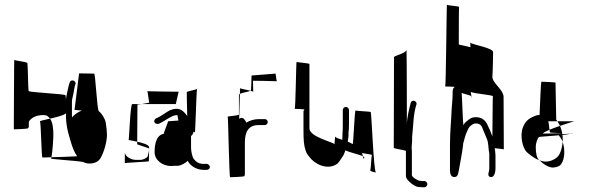

<svg xmlns="http://www.w3.org/2000/svg" viewBox="-20 -747 2544 806"><path d="M38 -204C42 -204 95 -206 97 -208C99 -210 101 -213 101 -217V-228C101 -233 101 -236 102 -238C114 -255 135 -264 162 -264C164 -264 168 -263 171 -263C178 -263 186 -254 190 -249C216 -255 246 -262 257 -271V-256C257 -236 262 -206 266 -191C276 -156 285 -117 304 -91C276 -89 229 -88 196 -87C196 -85 195 -84 194 -82C193 -78 298 -73 329 -67C352 -54 388 -61 400 -80C418 -109 429 -154 429 -181C429 -195 427 -212 424 -232C421 -249 407 -271 395 -280C387 -286 381 -438 375 -438C369 -438 315 -439 312 -439L293 -287C284 -285 327 -284 322 -282C309 -278 290 -265 283 -254C283 -256 282 -259 282 -261V-322C282 -328 285 -339 288 -353C291 -365 292 -381 296 -392C303 -407 279 -417 273 -402C266 -384 264 -364 259 -344C258 -340 257 -333 257 -327C256 -337 256 -345 255 -347C253 -353 102 -359 100 -365C98 -371 97 -476 95 -482C93 -488 41 -492 40 -496C39 -500 38 -202 38 -204ZM148 -236C152 -234 154 -86 158 -86C161 -86 177 -86 196 -87C201 -111 204 -169 204 -182C204 -208 201 -234 190 -249C164 -243 142 -239 148 -236ZM337 -65C338 -65 338 -64 338 -64C338 -63 338 -63 337 -62Z M504 -62C504 -64 605 -68 605 -70C605 -72 606 -101 606 -117C605 -109 601 -96 600 -91C599 -85 580 -76 572 -76H549C532 -76 508 -88 504 -105ZM520 -160C517 -159 536 -157 556 -152L557 -308L574 -310H535C527 -310 522 -160 520 -160ZM556 -141 606 -124V-128C607 -139 580 -147 556 -152ZM574 -310H718L730 -362C730 -362 606 -363 598 -364C601 -361 605 -316 607 -316ZM598 -364ZM606 -124ZM629 -108C629 -73 665 -50 698 -50C703 -50 708 -51 712 -51H726C739 -51 761 -64 768 -72C778 -51 805 -34 834 -34H848C855 -34 861 -39 861 -46C861 -52 854 -59 848 -59H834C817 -59 804 -66 794 -79C787 -87 782 -113 782 -126V-176C786 -179 792 -186 792 -194C795 -193 798 -192 798 -191C800 -186 804 -353 807 -374C801 -369 764 -364 764 -360C764 -356 765 -289 766 -260C747 -286 731 -299 693 -284C684 -280 649 -255 640 -252C619 -246 626 -221 648 -228C656 -231 684 -249 690 -252C699 -257 710 -264 724 -264C725 -264 727 -253 729 -241C712 -240 696 -239 686 -238L667 -186H676C637 -186 629 -145 629 -108ZM807 -374C808 -375 808 -375 808 -376C808 -376 807 -376 807 -376Z M936 -257C938 -255 942 -3 946 -3C950 -3 1003 -5 1005 -7C1007 -9 1008 -12 1008 -16V-149C1008 -191 1021 -222 1066 -222H1092C1098 -222 1104 -228 1104 -234C1104 -241 1099 -247 1092 -247H1066C1046 -247 1026 -240 1014 -232C1014 -234 1008 -244 1004 -248C998 -254 989 -253 984 -248L987 -353C985 -352 983 -350 983 -349V-266C983 -262 934 -259 936 -257ZM987 -353C997 -358 1025 -362 1032 -366C1017 -370 990 -374 988 -377ZM1032 -366C1038 -364 1043 -363 1043 -361L1042 -408C1042 -408 1132 -407 1142 -406C1140 -410 1137 -444 1136 -438L1036 -430C1035 -427 1036 -368 1032 -366ZM1142 -406C1143 -406 1142 -406 1142 -406Z M1217 -290C1217 -290 1260 -289 1258 -287C1256 -285 1254 -282 1254 -278V-208C1254 -157 1255 -140 1263 -115C1266 -103 1272 -98 1279 -88C1299 -60 1353 -30 1395 -59C1401 -64 1410 -76 1421 -94C1424 -98 1426 -106 1430 -116C1450 -106 1488 -99 1503 -91C1502 -97 1501 -102 1500 -105C1507 -102 1543 -99 1541 -96C1539 -92 1537 -39 1535 -35C1529 -28 1551 -24 1558 -23C1548 -32 1540 -275 1536 -277C1532 -279 1478 -281 1473 -283C1468 -285 1464 -138 1460 -142C1456 -145 1449 -149 1440 -152L1443 -176V-190C1444 -197 1445 -209 1445 -228V-285C1445 -292 1439 -298 1432 -298C1425 -298 1419 -292 1419 -285V-228C1419 -210 1419 -198 1418 -192L1417 -160C1402 -165 1388 -169 1387 -174C1386 -178 1385 -134 1383 -142C1381 -150 1279 -172 1279 -208V-478C1279 -482 1227 -485 1225 -487C1223 -489 1221 -290 1217 -290ZM1503 -91C1505 -83 1507 -77 1509 -84C1510 -86 1508 -89 1503 -91ZM1558 -23C1560 -23 1561 -23 1558 -23Z M1633 -127C1633 -122 1684 -117 1684 -113V-12C1684 -8 1684 -4 1686 0C1690 11 1720 38 1738 38L1752 39H1762C1768 39 1774 32 1774 26C1774 20 1768 13 1762 13H1752C1750 13 1748 12 1746 12H1740C1738 12 1709 -2 1709 -12V-113C1709 -117 1708 -122 1708 -128L1710 -154V-172C1715 -217 1715 -270 1728 -308C1733 -324 1708 -331 1704 -315C1698 -290 1688 -253 1688 -223C1688 -223 1688 -551 1686 -537C1684 -523 1634 -513 1634 -507Z M1849 -384C1850 -384 1892 -383 1889 -382C1883 -379 1880 -372 1880 -360V-349C1880 -329 1877 -311 1876 -288C1874 -236 1869 -194 1869 -140V-33C1869 -15 1874 -6 1884 -4C1899 -2 1903 -13 1905 -26C1910 -54 1921 -109 1924 -138C1924 -142 1924 -146 1926 -150C1936 -189 1938 -189 1947 -209C1950 -216 1963 -225 1970 -228C1990 -231 1999 -224 2004 -212C2011 -194 2018 -179 2025 -161C2031 -145 2030 -120 2034 -102V-38C2034 -27 2023 -8 2038 -4C2056 1 2060 -29 2060 -38V-94C2060 -105 2058 -115 2057 -125C2071 -123 2095 -121 2095 -120L2094 -340C2094 -371 2045 -399 2047 -426C2049 -453 2050 -521 2050 -528C2051 -546 1963 -559 1954 -568C1954 -563 1955 -553 1955 -549L1906 -560C1906 -562 1906 -715 1907 -718C1908 -721 1858 -724 1856 -727C1855 -730 1852 -385 1849 -384ZM1918 -357C1922 -354 1950 -349 1959 -343C1958 -348 1957 -356 1956 -361C1970 -354 2050 -348 2049 -343C2048 -339 2048 -236 2047 -174C2044 -181 2040 -193 2037 -200C2027 -219 2025 -234 2007 -247C1995 -256 1967 -259 1952 -248C1943 -241 1931 -234 1926 -222C1923 -216 1920 -345 1918 -357ZM1954 -568C1954 -571 1954 -572 1954 -570C1954 -569 1953 -569 1954 -568ZM1959 -343C1960 -338 1960 -336 1961 -339C1961 -340 1961 -342 1959 -343Z M2175 -212C2185 -236 2195 -248 2225 -260C2230 -262 2235 -264 2241 -264H2245C2247 -300 2250 -404 2253 -404C2257 -404 2310 -402 2312 -400L2315 -244C2317 -242 2319 -240 2320 -238H2281C2284 -238 2287 -189 2289 -191C2289 -190 2312 -189 2340 -188C2347 -152 2337 -111 2325 -94C2313 -78 2284 -64 2258 -70C2232 -76 2210 -92 2193 -107C2173 -124 2162 -179 2175 -212ZM2244 -252C2244 -252 2243 -252 2243 -252C2243 -252 2244 -252 2244 -252ZM2320 -238H2391C2391 -238 2264 -200 2259 -186C2247 -186 2352 -188 2340 -188C2336 -208 2331 -221 2320 -238ZM2229 -131C2229 -101 2234 -83 2243 -75C2249 -71 2253 -67 2257 -63C2275 -49 2292 -42 2306 -44C2320 -46 2330 -50 2335 -57C2353 -82 2351 -122 2343 -148C2339 -162 2331 -172 2323 -183C2322 -184 2410 -186 2377 -187C2374 -180 2246 -174 2243 -172C2236 -167 2229 -144 2229 -131Z"/></svg>

Font: FailCity
Style: Regular
Weight: 400
Version: Version 1